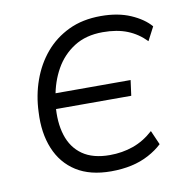

<svg xmlns="http://www.w3.org/2000/svg" viewBox="-64 -569 618 639"><g transform="rotate(-10 245.0 -249.5)"><path d="M262 8Q191 8 144.5 -21.5Q98 -51 76 -104.5Q54 -158 58 -228Q60 -284 78 -334.5Q96 -385 128.5 -423.5Q161 -462 208 -484.5Q255 -507 317 -507Q375 -507 417.5 -488.5Q460 -470 483 -443L459 -397Q432 -425 397 -439Q362 -453 314 -453Q257 -453 217 -427.5Q177 -402 153.5 -360Q130 -318 122 -267L114 -280H378L371 -228H108L118 -243Q112 -184 126 -139.5Q140 -95 175 -70.5Q210 -46 267 -46Q309 -46 346 -59Q383 -72 415 -101L436 -53Q417 -35 390 -20.5Q363 -6 331 1Q299 8 262 8Z"/></g></svg>

Font: Nunitoga
Style: Light Italic
Weight: 300
Italic angle: -9°
Designer: Vernon Adams
Foundry: Vernon Adams
Version: Version 1.0